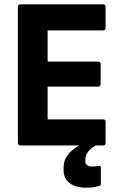

<svg xmlns="http://www.w3.org/2000/svg" viewBox="-20 -675 561 891"><path d="M75 0Q63 0 63 -13V-642Q63 -655 75 -655H459Q470 -655 470 -642V-546Q470 -534 459 -534H201V-389H436Q447 -389 447 -376V-286Q447 -273 436 -273H201V-121H459Q470 -121 470 -109V-13Q470 0 459 0ZM379 196Q330 196 302.5 174Q275 152 275 115V104Q275 57 313 24Q351 -9 420 -28L434 -14L433 -4Q406 8 391 26.5Q376 45 376 66V72Q376 98 409 98Q416 98 423 97Q430 96 438 95Q448 92 448 104V177Q448 183 446.5 185Q445 187 438 188Q424 193 408.5 194.5Q393 196 379 196Z"/></svg>

Font: Sofia Sans Semi Condensed ExtraBold
Style: Regular
Weight: 800
Designer: Botio Nikoltchev, Ani Petrova
Foundry: lettersoup
Version: Version 4.100